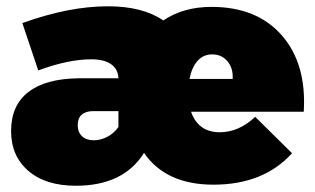

<svg xmlns="http://www.w3.org/2000/svg" viewBox="-20 -577 998 608"><path d="M15.1 -162.1Q15.1 -242.7 69.3 -285.2Q123.5 -327.6 228 -329.1H355Q354 -357.9 332 -373.5Q310.1 -389.2 269 -389.2Q196.3 -389.2 101.1 -354L50.8 -503.9Q197.8 -557.1 321.8 -557.1Q432.1 -557.1 497.1 -512.2Q560.5 -555.2 649.9 -555.2Q793.5 -555.2 872.3 -465.1Q951.2 -375 941.9 -223.1H585Q607.9 -158.2 675.8 -158.2Q736.3 -158.2 788.1 -207L904.8 -91.8Q814.5 7.8 655.8 7.8Q505.4 7.8 436 -92.8Q371.1 11.2 220.2 11.2Q124.5 11.2 69.8 -35.9Q15.1 -83 15.1 -162.1ZM226.1 -181.2Q226.1 -158.7 239.5 -145.8Q252.9 -132.8 276.9 -132.8Q298.8 -132.8 319.8 -143.8Q340.8 -154.8 355 -174.8V-225.1H274.9Q251.5 -225.1 238.8 -213.9Q226.1 -202.6 226.1 -181.2ZM580.1 -327.1H716.8Q718.8 -360.8 700.4 -382.8Q682.1 -404.8 651.9 -404.8Q623.5 -404.8 605.2 -383.8Q586.9 -362.8 580.1 -327.1Z"/></svg>

Font: Trueno Black
Style: Regular
Weight: 900
Designer: Julieta Ulanovsky
Foundry: Julieta Ulanovsky
Version: Version 3.001b | FøM Fix